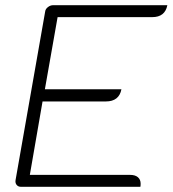

<svg xmlns="http://www.w3.org/2000/svg" viewBox="-20 -720 665 740"><path d="M154 -675Q155 -685 164.5 -692.5Q174 -700 185 -700H625Q616 -654 567 -654H202L153 -376H448Q439 -329 388 -329H144L95 -46H481Q501 -46 511.5 -37Q522 -28 522 -12Q522 -4 521 0H61Q50 0 44 -7.5Q38 -15 40 -26Z"/></svg>

Font: K2D Thin
Style: Italic
Weight: 100
Italic angle: -10°
Designer: Katatrad Aksorn Co.,Ltd.
Foundry: Cadson Demak Co.,Ltd.
Version: Version 1.000; ttfautohint (v1.6)